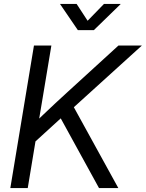

<svg xmlns="http://www.w3.org/2000/svg" viewBox="-20 -960 744 980"><path d="M127.9 -208 143.6 -319.8Q173.8 -349.1 203.9 -377.7Q233.9 -406.2 263.9 -434.3Q293.9 -462.4 325.2 -490.7L584.5 -727.5H704.1L338.4 -396H334ZM32.7 0 153.3 -727.5H242.2L200.2 -475.1L174.3 -320.3L167.5 -276.9L121.6 0ZM485.4 0 280.8 -372.6 340.3 -442.9 584 0ZM371.1 -939.9 427.2 -854 510.7 -939.9H595.2V-938.5L459 -806.2H377.4L287.1 -938.5V-939.9Z"/></svg>

Font: Inter 28pt
Style: Italic
Weight: 400
Italic angle: -9.3988°
Designer: Rasmus Andersson
Foundry: rsms
Version: Version 4.001;git-66647c0bb